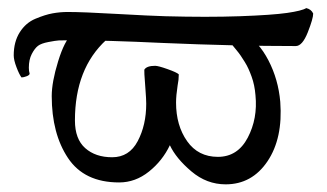

<svg xmlns="http://www.w3.org/2000/svg" viewBox="-20 -454 824 484"><path d="M624 -213.9Q623 -226.6 620.6 -238.3Q618.2 -250 614.3 -260.7Q610.4 -271.5 606.4 -280.3Q602.5 -289.1 596.7 -298.3Q590.8 -307.6 586.9 -313.5Q583 -319.3 576.2 -327.6Q569.3 -335.9 566.9 -338.9Q564.5 -341.8 558.1 -348.6Q551.8 -355.5 550.8 -356.4L542 -365.2Q542 -373 558.6 -375Q569.3 -376 585.9 -372.1Q587.9 -372.1 590.8 -371.1Q593.8 -370.1 595.7 -370.1Q631.8 -349.6 656.7 -301.8Q681.6 -253.9 686.5 -197.3Q693.4 -105.5 654.3 -47.4Q615.2 10.7 548.8 10.7Q501 10.7 462.4 -22Q423.8 -54.7 408.2 -87.9Q389.6 -48.8 355.5 -21.5Q321.3 5.9 280.3 5.9Q192.4 5.9 151.4 -55.7Q110.4 -117.2 110.4 -211.9Q110.4 -247.1 126.5 -299.3Q142.6 -351.6 161.1 -367.2Q167 -372.1 185.5 -372.1Q186.5 -372.1 194.8 -373Q203.1 -374 213.4 -374.5Q223.6 -375 233.9 -375Q244.1 -375 251 -373Q257.8 -371.1 257.8 -368.2L255.9 -365.2Q253.9 -362.3 251.5 -358.9Q249 -355.5 248 -353.5Q168.9 -281.2 168.9 -150.4Q168.9 -103.5 194.8 -80.6Q220.7 -57.6 262.7 -57.6Q305.7 -57.6 327.1 -98.1Q348.6 -138.7 348.6 -192.4Q348.6 -204.1 346.7 -228.5Q344.7 -252.9 344.7 -256.8Q343.8 -265.6 343.8 -278.3Q349.6 -288.1 371.1 -288.1Q378.9 -288.1 402.3 -279.8Q425.8 -271.5 430.7 -266.6Q430.7 -252.9 427.7 -238.3Q423.8 -212.9 423.8 -195.3Q423.8 -137.7 451.7 -98.1Q479.5 -58.6 529.3 -58.6Q579.1 -58.6 604.5 -106.9Q629.9 -155.3 624 -213.9ZM390.6 -345.7Q247.1 -352.5 156.2 -352.5Q136.7 -352.5 128.4 -352.1Q120.1 -351.6 102.1 -348.1Q84 -344.7 75.7 -338.4Q67.4 -332 60.1 -317.9Q52.7 -303.7 52.7 -283.2Q52.7 -274.4 54.7 -268.6Q54.7 -264.6 46.9 -261.7Q39.1 -258.8 34.2 -258.8Q28.3 -266.6 21.5 -284.7Q14.6 -302.7 14.6 -314.5Q14.6 -348.6 29.8 -372.6Q44.9 -396.5 69.3 -406.7Q93.8 -417 112.8 -420.4Q131.8 -423.8 150.4 -423.8Q189.5 -423.8 274.4 -418.9Q359.4 -414.1 396.5 -413.1Q502.9 -410.2 584.5 -413.1Q666 -416 703.6 -421.4Q741.2 -426.8 752 -433.6Q764.6 -430.7 769.5 -419.9Q769.5 -407.2 755.9 -372.6Q742.2 -337.9 725.6 -337.9Q572.3 -337.9 390.6 -345.7Z"/></svg>

Font: Crimson Text
Style: Roman
Weight: 400
Version: Version 0.13